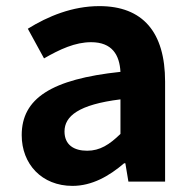

<svg xmlns="http://www.w3.org/2000/svg" viewBox="-20 -594 631 628"><path d="M217 14C281 14 337 -18 386 -60H390L400 0H520V-327C520 -489 447 -574 305 -574C217 -574 137 -541 71 -500L124 -403C176 -433 226 -456 278 -456C347 -456 371 -414 374 -359C148 -335 51 -272 51 -152C51 -57 117 14 217 14ZM265 -101C222 -101 191 -120 191 -164C191 -214 237 -252 374 -269V-156C338 -121 307 -101 265 -101Z"/></svg>

Font: Source Han Sans JP
Style: Bold
Weight: 700
Designer: Ryoko NISHIZUKA 西塚涼子 (kana, bopomofo & ideographs); Paul D. Hunt (Latin, Greek & Cyrillic); Sandoll Communications 산돌커뮤니
Foundry: Adobe
Version: Version 2.002;hotconv 1.0.116;makeotfexe 2.5.65601